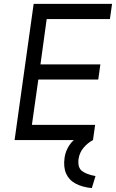

<svg xmlns="http://www.w3.org/2000/svg" viewBox="-20 -720 596 987"><path d="M55 0 153 -700H556L545 -622H220L188 -389H496L485 -311H177L144 -78H469L458 0ZM452 247Q403 242 369 224Q335 206 320 172.5Q305 139 312 90Q317 56 336.5 26.5Q356 -3 391 -22L458 0Q430 15 409.5 39.5Q389 64 384 96Q378 141 401.5 159Q425 177 471 185Z"/></svg>

Font: Finlandica
Style: Italic
Weight: 400
Italic angle: -8°
Designer: Niklas Ekholm, Juho Hiilivirta, Jaakko Suomalainen
Foundry: Helsinki Type Studio
Version: Version 1.064